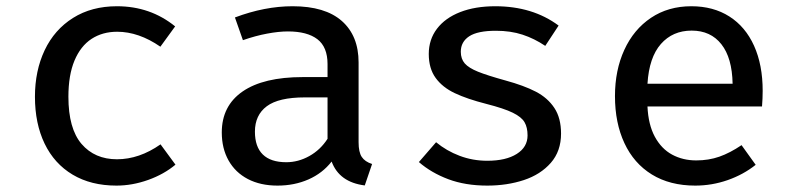

<svg xmlns="http://www.w3.org/2000/svg" viewBox="-20 -573 2502 606"><path d="M486.7 -117.4 533.8 -53.3Q497.9 -23.1 447.7 -5.1Q397.4 12.8 347.7 12.8Q267.2 12.8 209.2 -21.8Q151.3 -56.4 120.8 -119.7Q90.3 -183.1 90.3 -267.7Q90.3 -349.7 121 -414.6Q151.8 -479.5 210.5 -516.4Q269.2 -553.3 349.2 -553.3Q454.4 -553.3 532.8 -489.7L486.2 -425.6Q417.9 -472.8 349.7 -472.8Q303.6 -472.8 269 -450.3Q234.4 -427.7 215.1 -381.8Q195.9 -335.9 195.9 -267.7Q195.9 -167.2 237.4 -118.7Q279 -70.3 349.2 -70.3Q419.5 -70.3 486.7 -117.4Z M1111.8 -124.1Q1111.8 -92.8 1121.8 -77.7Q1131.8 -62.6 1154.4 -55.4L1131.3 12.3Q1050.8 2.1 1026.7 -63.1Q997.9 -26.2 953.6 -6.7Q909.2 12.8 855.9 12.8Q802.1 12.8 762.3 -7.9Q722.6 -28.7 701.3 -66.7Q680 -104.6 680 -154.9Q680 -239 745.9 -284.4Q811.8 -329.7 935.4 -329.7H1013.8V-370.8Q1013.8 -424.6 981.8 -449.2Q949.7 -473.8 888.7 -473.8Q860 -473.8 823.1 -466.9Q786.2 -460 746.7 -446.2L721.5 -517.9Q815.4 -553.3 903.6 -553.3Q1006.2 -553.3 1059 -506.7Q1111.8 -460 1111.8 -375.9ZM1013.8 -134.9V-265.6H942.1Q859.5 -265.6 822.1 -237.7Q784.6 -209.7 784.6 -157.4Q784.6 -109.7 809.5 -85.4Q834.4 -61 883.6 -61Q921.5 -61 956.4 -80.5Q991.3 -100 1013.8 -134.9Z M1645.1 -145.6Q1645.1 -170.8 1635.6 -187.2Q1626.2 -203.6 1598.5 -217.2Q1570.8 -230.8 1514.9 -245.1Q1454.4 -260.5 1415.4 -279Q1376.4 -297.4 1354.9 -327.2Q1333.3 -356.9 1333.3 -402.6Q1333.3 -448.2 1359.2 -482.3Q1385.1 -516.4 1432.6 -534.9Q1480 -553.3 1543.1 -553.3Q1661 -553.3 1743.1 -492.3L1701 -428.2Q1666.7 -451.3 1629.2 -463.6Q1591.8 -475.9 1545.1 -475.9Q1487.7 -475.9 1461 -458.5Q1434.4 -441 1434.4 -409.7Q1434.4 -387.2 1446.9 -372.8Q1459.5 -358.5 1488.7 -346.7Q1517.9 -334.9 1575.4 -319Q1633.8 -303.1 1671.3 -283.6Q1708.7 -264.1 1729.7 -232.3Q1750.8 -200.5 1750.8 -151.3Q1750.8 -95.9 1718.5 -59Q1686.2 -22.1 1633.3 -4.6Q1580.5 12.8 1517.9 12.8Q1448.7 12.8 1394.9 -7.4Q1341 -27.7 1302.1 -61.5L1356.4 -124.1Q1389.2 -96.9 1430.5 -81.3Q1471.8 -65.6 1517.9 -65.6Q1576.9 -65.6 1611 -87.2Q1645.1 -108.7 1645.1 -145.6Z M2023.6 -236.9Q2026.2 -179.5 2046.9 -141.3Q2067.7 -103.1 2101.5 -84.9Q2135.4 -66.7 2177.4 -66.7Q2216.9 -66.7 2250.5 -78.5Q2284.1 -90.3 2320.5 -114.9L2365.1 -52.8Q2326.7 -22.1 2276.9 -4.6Q2227.2 12.8 2174.4 12.8Q2094.4 12.8 2037.4 -22.3Q1980.5 -57.4 1950.8 -121.3Q1921 -185.1 1921 -269.7Q1921 -351.3 1950.5 -415.6Q1980 -480 2034.6 -516.7Q2089.2 -553.3 2162.1 -553.3Q2231.3 -553.3 2282.1 -521Q2332.8 -488.7 2360 -428.5Q2387.2 -368.2 2387.2 -286.2Q2387.2 -262.6 2385.1 -236.9ZM2023.6 -308.7H2292.3Q2290.8 -390.3 2256.9 -433.3Q2223.1 -476.4 2163.1 -476.4Q2103.1 -476.4 2065.9 -434.1Q2028.7 -391.8 2023.6 -308.7Z"/></svg>

Font: Fira Code Fixed Retina
Style: Regular
Weight: 450
Monospace: yes
Designer: Carrois Corporate, Edenspiekermann AG, Nikita Prokopov
Foundry: Carrois Corporate, Edenspiekermann AG, Nikita Prokopov
Version: Version 5.002